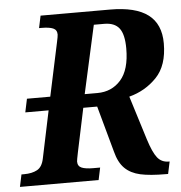

<svg xmlns="http://www.w3.org/2000/svg" viewBox="-69 -763 765 812"><g transform="rotate(-5 314.0 -357.0)"><path d="M-6 -52H5Q39 -52 61 -64Q83 -76 90 -112L132 -312H33L45 -369H144L192 -594Q198 -621 198 -628Q198 -648 181.5 -655Q165 -662 133 -662H122L133 -714H428Q536 -714 589 -674Q642 -634 642 -552Q642 -458 594 -408Q546 -358 477 -340L535 -154Q553 -97 571 -74.5Q589 -52 619 -52H623L612 0H603Q535 0 494.5 -9Q454 -18 429 -42.5Q404 -67 392 -114L338 -310H279L240 -125Q233 -91 233 -86Q233 -66 249.5 -59Q266 -52 298 -52H328L317 0H-17ZM344 -367Q405 -367 443.5 -410.5Q482 -454 482 -544Q482 -604 462 -630Q442 -656 398 -656H354L290 -367Z"/></g></svg>

Font: Noto Serif Narrow
Style: Bold Italic
Weight: 700
Width: 4
Italic angle: -12°
Designer: Monotype Design Team
Foundry: Monotype Imaging Inc.
Version: Version 1.001